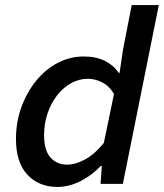

<svg xmlns="http://www.w3.org/2000/svg" viewBox="-20 -726 647 758"><path d="M207 12Q133 12 88 -36.5Q43 -85 43 -177Q43 -244 64.5 -303Q86 -362 122.5 -407Q159 -452 207.5 -477.5Q256 -503 310 -503Q360 -503 394.5 -485.5Q429 -468 449 -438H452L466 -532L500 -706H607L465 0H377L382 -71H378Q342 -33 297 -10.5Q252 12 207 12ZM245 -76Q279 -76 317.5 -97.5Q356 -119 390 -162L430 -355Q411 -387 383 -401Q355 -415 327 -415Q292 -415 260.5 -397.5Q229 -380 205 -349Q181 -318 167.5 -277.5Q154 -237 154 -192Q154 -133 179 -104.5Q204 -76 245 -76Z"/></svg>

Font: Source Code Pro SemiBold
Style: Italic
Weight: 600
Italic angle: -11°
Monospace: yes
Designer: Paul D. Hunt, Teo Tuominen
Foundry: Adobe Systems Incorporated
Version: Version 1.016;hotconv 1.0.116;makeotfexe 2.5.65601